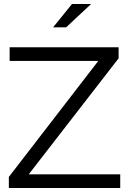

<svg xmlns="http://www.w3.org/2000/svg" viewBox="-20 -935 644 955"><path d="M244 -799H309L433 -915H338ZM24 0H578V-68H123L570 -645V-700H28V-632H469L24 -55Z"/></svg>

Font: Red Hat Display
Style: Regular
Weight: 400
Designer: Pentagram, MCKL
Foundry: Pentagram, MCKL
Version: Version 1.023